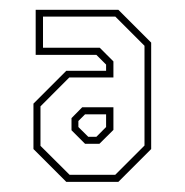

<svg xmlns="http://www.w3.org/2000/svg" viewBox="-20 -726 373 388"><path d="M113.9 -358.5 47.6 -424.8V-516.6L113.9 -582.9H194.4V-595.5L174.8 -615.1H52.1V-706.2H219.2L285.5 -639.9V-424.8L219.2 -358.5ZM120.7 -372.7H212.8L272 -431.9V-633.5L213.1 -692.4H66.9V-629.6H181.5L209.2 -601.9V-569.4H120L61.8 -511.1V-431.3ZM151.9 -435.4 124.5 -462.8V-487.3L146.1 -509.2H209.2V-463.5L180.9 -435.4ZM158.3 -449.6H174.8L194.4 -469.3V-495H151.9L138.4 -481.5V-469.3Z"/></svg>

Font: Tourney Condensed ExtraLight
Style: Regular
Weight: 200
Width: 3
Designer: Tyler Finck
Foundry: Etcetera Type Co
Version: Version 1.010; ttfautohint (v1.8.3)